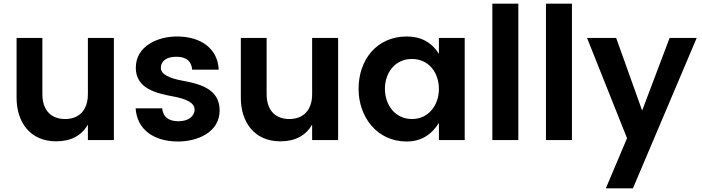

<svg xmlns="http://www.w3.org/2000/svg" viewBox="-20 -760 3808 1042"><path d="M457 -249C457 -162 409 -114 333 -114C257 -114 210 -162 210 -249V-554H70V-229C70 -97 144 7 284 7C364 7 422 -23 457 -84V0H598V-554H457Z M717 -392C717 -277 832 -253 923 -236C986 -224 1036 -204 1036 -166C1036 -128 1001 -102 949 -102C895 -102 865 -125 860 -172H716C724 -56 815 8 947 8C1050 8 1172 -41 1172 -161C1172 -282 1056 -306 966 -323C903 -335 853 -355 853 -392C853 -429 884 -452 937 -452C990 -452 1019 -429 1023 -382H1167C1162 -493 1075 -562 940 -562C837 -562 717 -511 717 -392Z M1674 -249C1674 -162 1626 -114 1550 -114C1474 -114 1427 -162 1427 -249V-554H1287V-229C1287 -97 1361 7 1501 7C1581 7 1639 -23 1674 -84V0H1815V-554H1674Z M2216 -114C2124 -114 2069 -191 2069 -278C2069 -364 2123 -440 2215 -440C2308 -440 2362 -365 2362 -277C2362 -191 2307 -114 2216 -114ZM2362 -468C2322 -531 2264 -562 2188 -562C2024 -562 1926 -435 1926 -278C1926 -125 2026 8 2187 8C2262 8 2320 -26 2362 -93V0H2502V-554H2362Z M2793 0V-740H2652V0Z M3084 0V-740H2943V0Z M3268 262H3415L3761 -554H3614L3465 -160L3324 -554H3166L3383 -10Z"/></svg>

Font: Matrixport Bold
Style: Regular
Weight: 600
Designer: Ninad Kale (Devanagari), Jonny Pinhorn (Latin)
Foundry: Indian Type Foundry
Version: Version 2.000;PS 1.0;hotconv 1.0.79;makeotf.lib2.5.61930; tt